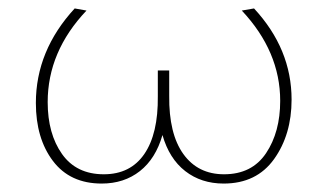

<svg xmlns="http://www.w3.org/2000/svg" viewBox="-20 -431 776 455"><path d="M671 -195Q671 -112 629.5 -54Q588 4 510 4Q457 4 419 -25.5Q381 -55 365 -111Q349 -55 311.5 -25.5Q274 4 221 4Q146 4 105.5 -49.5Q65 -103 65 -187Q65 -311 157 -411L185 -406Q93 -309 93 -189Q93 -114 127 -66Q161 -18 226 -18Q289 -18 322 -66Q355 -114 354 -203V-264H381V-204Q380 -114 414.5 -66Q449 -18 511 -18Q577 -18 610.5 -68Q644 -118 644 -192Q644 -309 553 -406L582 -411Q671 -315 671 -195Z"/></svg>

Font: Ysabeau Extralight
Style: Regular
Weight: 200
Designer: Christian Thalmann (Catharsis Fonts)
Version: Version 0.003